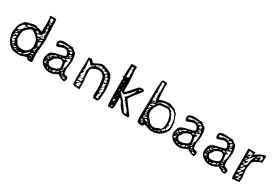

<svg xmlns="http://www.w3.org/2000/svg" viewBox="65 -1696 3930 2706"><g transform="rotate(30 2030.5 -342.5)"><path d="M256 2Q248 3 230 3Q141 3 85 -67Q29 -137 29 -231Q29 -295 53 -363Q56 -366 67 -381Q78 -396 78 -397V-400Q98 -431 124 -443Q150 -455 195 -462Q201 -463 216.5 -469Q232 -475 239 -475V-468Q245 -475 258 -475Q280 -475 321.5 -459.5Q363 -444 384 -444Q384 -465 385.5 -528Q387 -591 387 -593Q387 -665 374 -696H472Q476 -696 479 -659Q478 -658 478 -656Q478 -653 481.5 -646Q485 -639 485 -638Q485 -628 479 -616Q479 -574 485 -492Q491 -410 491 -370Q491 -326 481.5 -239.5Q472 -153 472 -110Q472 -94 476 -61.5Q480 -29 480 -13Q480 0 477 4Q474 8 461 8Q427 8 414 3Q401 -2 380 -24Q371 -24 328 -8.5Q285 7 266 7Q259 7 256 2ZM281 -42Q269 -42 256 -35Q243 -28 243 -16Q284 -16 295 -41Q294 -41 288 -41.5Q282 -42 281 -42ZM201 -30Q201 -24 208 -24Q214 -24 218.5 -28Q223 -32 223 -38Q214 -38 201 -30ZM418 -30V-24H442Q440 -31 429 -31L424 -30Q420 -30 418 -30ZM248 -44Q233 -44 232 -30Q248 -32 248 -44ZM387 -111Q384 -108 347 -77Q310 -46 306 -30Q325 -32 356.5 -59.5Q388 -87 388 -107Q388 -108 388 -109ZM165 -41Q166 -36 178 -36Q187 -36 190 -41.5Q193 -47 195 -61Q168 -48 165 -41ZM139 -61Q144 -54 150 -54H149L156 -56Q162 -58 170 -62.5Q178 -67 182 -73Q174 -80 164 -80Q153 -80 142 -65Q140 -62 139 -61ZM442 -68Q428 -68 428 -53Q442 -53 442 -68ZM405 -79V-59Q412 -59 418.5 -65.5Q425 -72 425 -79ZM115 -79Q118 -72 128 -72Q143 -72 152 -86H147Q130 -86 115 -79ZM139 -178Q145 -169 155.5 -150.5Q166 -132 170.5 -126Q175 -120 185 -109.5Q195 -99 205 -95.5Q215 -92 231.5 -89Q248 -86 270 -86Q318 -86 352.5 -123Q387 -160 387 -208Q387 -282 356 -320Q334 -346 303.5 -370.5Q273 -395 251 -395Q244 -395 233.5 -389.5Q223 -384 214.5 -377.5Q206 -371 198 -364.5Q190 -358 189 -357Q157 -330 147.5 -303.5Q138 -277 138 -233Q138 -226 138.5 -207.5Q139 -189 139 -178ZM89 -103Q101 -91 105 -91Q113 -91 121.5 -97.5Q130 -104 133 -111Q130 -116 125 -116Q121 -116 106.5 -110Q92 -104 89 -103ZM430 -116Q415 -116 399 -98H404Q410 -97 411 -97Q430 -97 442 -103Q442 -111 439.5 -113.5Q437 -116 430 -116ZM72 -150Q72 -121 96 -121Q114 -121 128 -129L121 -141Q106 -135 104 -129L103 -132Q103 -142 115 -154Q113 -160 102 -160Q72 -160 72 -150ZM442 -154Q431 -154 418 -141Q425 -140 426 -140Q442 -140 442 -154ZM442 -180Q423 -180 414 -173.5Q405 -167 405 -147L414 -152Q423 -156 427.5 -159Q432 -162 437 -168Q442 -174 442 -180ZM104 -208Q62 -186 62 -164Q86 -164 97.5 -170Q109 -176 109 -197Q109 -207 104 -208ZM442 -208Q420 -202 420 -188Q432 -188 437 -191.5Q442 -195 442 -208ZM75 -215Q64 -215 61 -210.5Q58 -206 58 -194Q66 -194 84 -215ZM430 -215Q420 -215 418 -208Q422 -208 436 -215ZM64 -230 65 -227 104 -222Q111 -222 111 -254Q97 -254 80.5 -247.5Q64 -241 64 -230ZM436 -252Q421 -237 421 -226Q443 -226 449 -238Q455 -250 455 -273L454 -280Q454 -286 454 -294Q454 -302 454 -307Q440 -304 428.5 -292Q417 -280 417 -267Q417 -257 420 -254.5Q423 -252 436 -252ZM65 -270V-252L104 -270ZM116 -303Q97 -303 78 -289Q80 -289 86 -288.5Q92 -288 93 -288Q100 -288 102.5 -288Q105 -288 109 -289.5Q113 -291 114.5 -294Q116 -297 116 -303ZM65 -307Q65 -306 69 -303.5Q73 -301 75 -301Q87 -301 112 -323.5Q137 -346 139 -357Q140 -358 143 -363.5Q146 -369 146 -370Q149 -372 157.5 -374.5Q166 -377 172 -381Q178 -385 178 -391Q178 -392 178 -392L177 -394Q162 -388 133 -388Q147 -388 147 -400Q147 -406 141 -406Q115 -406 90 -370.5Q65 -335 65 -307ZM456 -342Q430 -342 411 -313Q456 -313 456 -342ZM411 -338Q386 -338 380 -332V-324Q404 -324 418 -338ZM344 -375Q356 -355 374 -351Q411 -379 448 -394Q442 -400 442 -406Q442 -410 448.5 -426Q455 -442 455 -449H442L411 -413Q410 -410 410 -409Q410 -406 417 -403Q424 -400 430 -400Q419 -395 389 -391Q359 -387 344 -375ZM462 -385Q436 -385 405 -357L411 -356Q417 -356 418 -356Q432 -356 439.5 -357Q447 -358 454.5 -365Q462 -372 462 -385ZM313 -413Q315 -408 321.5 -398Q328 -388 334 -388Q336 -388 368 -400Q354 -400 348.5 -409.5Q343 -419 324 -419Q314 -419 313 -413ZM157 -413Q174 -406 182 -406Q195 -406 212.5 -418.5Q230 -431 239 -431H306Q303 -431 285 -436.5Q267 -442 263 -443Q236 -443 220 -431V-437Q174 -431 157 -424L171 -418ZM423 -456 430 -449 448 -468V-520Q440 -520 431.5 -506Q423 -492 423 -483Q423 -475 430 -475Q432 -475 435 -475.5Q438 -476 439 -476Q439 -469 437 -467Q435 -465 431 -463Q427 -461 423 -456ZM418 -542Q418 -523 423 -518Q442 -529 442 -551Q418 -551 418 -542ZM442 -598 423 -567Q450 -567 450 -598ZM436 -616Q413 -611 413 -591Q428 -591 438.5 -606.5Q449 -622 449 -638Q449 -651 448.5 -656Q448 -661 443 -667Q438 -673 428 -673Q420 -673 416.5 -672.5Q413 -672 410 -670.5Q407 -669 406 -665Q405 -661 405 -653Q405 -626 417 -626L423 -628L418 -616Z M893 -38Q885 -38 870.5 -28Q856 -18 852 -18Q802 5 769 5Q706 5 651 -32.5Q596 -70 596 -140Q596 -153 603.5 -181.5Q611 -210 617 -223Q639 -255 699 -270.5Q759 -286 805.5 -295.5Q852 -305 852 -325Q852 -355 832.5 -375.5Q813 -396 778 -396Q756 -396 721.5 -380.5Q687 -365 673 -365Q647 -365 647 -418Q647 -477 751 -477Q764 -477 796 -472Q828 -467 840 -467Q843 -467 851 -467.5Q859 -468 863 -468Q888 -468 888 -449Q912 -449 912 -431Q940 -431 952 -385Q964 -339 964 -299Q964 -273 956 -223Q948 -173 948 -148Q948 -142 950 -130.5Q952 -119 952 -113Q952 -112 951.5 -109Q951 -106 951 -104Q956 -94 957 -93Q957 -86 967.5 -81.5Q978 -77 991 -74.5Q1004 -72 1014.5 -64.5Q1025 -57 1025 -45Q1025 -2 1000 12Q969 2 957 0Q947 -2 921 -20Q895 -38 893 -38ZM741 -26Q754 -18 756 -18Q765 -18 765 -37L760 -38Q748 -38 741 -26ZM957 -26Q957 -16 995 -16Q995 -37 985 -37Q963 -37 957 -26ZM834 -63Q818 -63 801 -52.5Q784 -42 784 -26L827 -37Q829 -37 834 -63ZM691 -43Q693 -42 700 -38.5Q707 -35 712.5 -32.5Q718 -30 721 -30Q721 -35 713.5 -43Q706 -51 702 -51Q695 -51 691 -43ZM957 -54Q946 -54 946 -39Q963 -39 966 -46Q961 -54 957 -54ZM922 -55Q922 -46 929 -42Q937 -47 937 -55ZM846 -69V-48Q856 -48 864 -57.5Q872 -67 872 -78L871 -82Q871 -86 871 -87L858 -74L860 -69ZM911 -75Q911 -72 913.5 -69Q916 -66 918 -66Q935 -66 935 -92Q929 -92 920 -87Q911 -82 911 -75ZM670 -89Q657 -89 655 -75Q670 -77 670 -89ZM684 -141Q684 -74 747 -74Q776 -74 820.5 -91.5Q865 -109 865 -134V-138Q865 -156 864.5 -165.5Q864 -175 861.5 -190.5Q859 -206 853.5 -214.5Q848 -223 837 -229.5Q826 -236 810 -236Q805 -236 795 -231.5Q785 -227 781 -227Q774 -227 765.5 -222.5Q757 -218 744.5 -209.5Q732 -201 729 -199Q720 -194 709 -167.5Q698 -141 684 -141ZM624 -93Q625 -90 628.5 -86.5Q632 -83 635 -81Q638 -79 639 -79Q646 -79 651 -91Q656 -103 656 -109Q631 -109 624 -93ZM889 -100Q891 -93 899 -93Q901 -93 910 -100.5Q919 -108 919 -111Q919 -114 915 -114Q897 -114 889 -100ZM657 -132Q643 -132 636 -117Q657 -117 657 -132ZM922 -145Q914 -145 906.5 -137.5Q899 -130 899 -122Q912 -122 917 -127Q922 -132 922 -145ZM636 -143Q633 -143 628 -139Q623 -135 623 -133L624 -130Q627 -130 632 -133Q637 -136 637 -138V-140Q636 -142 636 -143ZM888 -223Q888 -212 892.5 -194Q897 -176 897 -165Q897 -154 894 -141Q916 -146 926 -185Q936 -224 936 -268Q936 -294 933 -304Q911 -304 871 -278Q873 -270 891 -266.5Q909 -263 913 -260Q909 -254 905 -250.5Q901 -247 898 -246Q895 -245 892.5 -243Q890 -241 889 -236.5Q888 -232 888 -223ZM667 -155Q670 -158 670 -165Q670 -166 665 -166Q636 -166 630 -155ZM636 -186Q629 -186 629 -166Q644 -166 655 -179Q645 -186 636 -186ZM648 -199Q650 -196 660 -191Q670 -186 673 -186Q675 -186 681 -193.5Q687 -201 687 -204H660Q665 -213 704.5 -226Q744 -239 753 -253H749Q706 -253 704 -235Q699 -233 690 -230Q681 -227 676 -225Q671 -223 665 -219.5Q659 -216 655 -211Q651 -206 648 -199ZM822 -260Q833 -253 852 -253Q861 -253 871 -260Q856 -271 844 -271Q827 -271 822 -260ZM794 -269 766 -255 803 -260ZM874 -309 865 -298 900 -303ZM889 -321 926 -315 927 -318Q929 -321 930.5 -324.5Q932 -328 932 -329Q932 -333 928.5 -338Q925 -343 923 -343Q917 -343 905.5 -335.5Q894 -328 889 -321ZM920 -365Q918 -364 913.5 -363Q909 -362 907 -361Q905 -360 901 -358.5Q897 -357 895 -356Q893 -355 890 -353Q887 -351 885.5 -348.5Q884 -346 883 -343Q882 -340 882 -336Q901 -336 920 -365ZM871 -381Q871 -378 875 -374Q879 -370 884 -370Q909 -370 909 -388Q909 -395 903.5 -404Q898 -413 891 -413ZM673 -430Q673 -415 680 -408Q691 -408 715.5 -415.5Q740 -423 747 -433L757 -425Q758 -425 763.5 -429Q769 -433 772 -433Q783 -433 798.5 -428.5Q814 -424 827 -424Q827 -447 816 -447Q814 -447 807.5 -445.5Q801 -444 798 -444Q779 -445 772 -445Q716 -445 673 -430ZM856 -433Q847 -433 840 -425.5Q833 -418 833 -408Q834 -408 838 -407.5Q842 -407 843 -407Q853 -407 868 -411.5Q883 -416 883 -423Q883 -433 856 -433Z M1478 7 1473 -1Q1473 -18 1464 -30Q1467 -132 1467 -133Q1467 -240 1446 -321Q1435 -329 1424.5 -341Q1414 -353 1408 -358Q1402 -363 1388 -367Q1374 -371 1351 -371Q1310 -371 1255 -339Q1235 -327 1235 -281Q1235 -174 1249 -136V-7Q1249 -1 1240 -1Q1236 -1 1215.5 -2.5Q1195 -4 1176 -6L1157 -7L1138 -19Q1137 -20 1134.5 -79Q1132 -138 1132 -173Q1132 -203 1135.5 -257Q1139 -311 1139 -361Q1139 -383 1138.5 -415Q1138 -447 1138 -450Q1153 -462 1175 -462Q1195 -462 1208.5 -441Q1222 -420 1228 -420Q1247 -420 1290 -444.5Q1333 -469 1360 -469Q1377 -469 1397.5 -463Q1418 -457 1447.5 -445Q1477 -433 1478 -432Q1578 -393 1578 -152Q1578 -132 1573.5 -94Q1569 -56 1569 -38Q1569 -25 1570 -19Q1561 -19 1559.5 -14Q1558 -9 1558.5 -2.5Q1559 4 1548.5 9Q1538 14 1514 14Q1516 8 1516 3Q1516 1 1515 1Q1514 1 1511.5 3.5Q1509 6 1504.5 8.5Q1500 11 1497 12Q1485 12 1478 7ZM1545 -111Q1518 -91 1512 -74Q1506 -57 1506 -19H1543Q1543 -51 1527 -56Q1545 -64 1545 -68ZM1188 -56Q1186 -52 1176 -46.5Q1166 -41 1166 -30H1219Q1225 -33 1225 -39Q1225 -43 1221.5 -50.5Q1218 -58 1218 -60Q1218 -62 1222.5 -65Q1227 -68 1231 -68Q1227 -70 1224.5 -81.5Q1222 -93 1216 -93Q1206 -93 1169 -56ZM1194 -99Q1174 -99 1164 -93Q1154 -87 1154 -68H1169L1200 -99ZM1521 -121Q1505 -117 1505 -97Q1521 -97 1536.5 -112Q1552 -127 1552 -142Q1552 -146 1551 -148Q1545 -206 1543 -206Q1542 -206 1533.5 -200Q1525 -194 1516 -186.5Q1507 -179 1507 -175Q1507 -173 1510 -170Q1513 -167 1515 -167Q1499 -167 1499 -148Q1509 -148 1520 -157Q1531 -166 1539 -166V-162Q1510 -146 1503 -121ZM1163 -148V-103Q1172 -103 1192.5 -135Q1213 -167 1213 -181Q1213 -194 1209.5 -219.5Q1206 -245 1206 -258Q1206 -266 1207 -271L1194 -266Q1202 -276 1204.5 -283Q1207 -290 1208.5 -301Q1210 -312 1212 -321Q1216 -337 1226 -350.5Q1236 -364 1245.5 -370.5Q1255 -377 1262 -384Q1269 -391 1269 -396Q1269 -399 1268 -401Q1261 -399 1244.5 -385Q1228 -371 1222 -371Q1209 -371 1200.5 -389.5Q1192 -408 1182 -408Q1178 -408 1175 -407Q1181 -410 1181 -420Q1181 -422 1179 -423.5Q1177 -425 1174 -426L1171 -427Q1169 -427 1166 -419Q1163 -411 1163 -407Q1163 -393 1166.5 -364.5Q1170 -336 1170 -330Q1170 -325 1169.5 -317.5Q1169 -310 1169 -309Q1175 -309 1175 -303Q1175 -296 1169 -278.5Q1163 -261 1163 -253H1188L1169 -235L1175 -228Q1155 -213 1155 -182Q1174 -182 1181 -198Q1181 -194 1183 -194Q1183 -193 1172.5 -179Q1162 -165 1162 -162H1194ZM1221 -153Q1211 -153 1195.5 -137Q1180 -121 1180 -111H1212Q1221 -111 1221 -153ZM1502 -226Q1502 -198 1500 -191Q1517 -191 1529 -206Q1541 -221 1541 -239L1540 -246Q1539 -252 1539 -253Q1502 -238 1502 -226ZM1508 -253Q1495 -253 1495 -241L1496 -235Q1500 -236 1504.5 -242Q1509 -248 1509 -250ZM1527 -297Q1514 -293 1503 -282Q1492 -271 1492 -259Q1533 -259 1533 -278Q1533 -289 1527 -297ZM1515 -309Q1485 -305 1485 -282Q1498 -282 1512.5 -295Q1527 -308 1527 -321Q1527 -325 1522 -332Q1517 -339 1512 -339Q1501 -339 1492 -329.5Q1483 -320 1483 -309ZM1471 -333 1478 -326Q1491 -332 1494 -338.5Q1497 -345 1497 -358Q1497 -375 1490 -376Q1464 -366 1464 -345H1484ZM1329 -407Q1381 -407 1409 -395Q1414 -393 1431 -378.5Q1448 -364 1456 -364Q1464 -364 1464 -371L1459 -376Q1461 -380 1469.5 -384Q1478 -388 1478 -392Q1478 -402 1456 -402Q1449 -402 1443 -398.5Q1437 -395 1434 -395Q1429 -402 1425 -402L1423 -401L1428 -413Q1421 -420 1408 -420Q1402 -420 1392 -418.5Q1382 -417 1379 -417V-437Q1341 -437 1336 -420V-432Q1331 -429 1316.5 -426.5Q1302 -424 1291 -418.5Q1280 -413 1280 -402L1283 -400Q1286 -397 1286 -395L1299 -407L1305 -401H1308Q1310 -401 1316.5 -405.5Q1323 -410 1323 -413Z M1703 -277V-422Q1710 -436 1710 -438Q1710 -441 1700.5 -454Q1691 -467 1691 -468Q1691 -477 1698 -484Q1698 -525 1702.5 -603Q1707 -681 1710 -681H1790L1796 -675Q1795 -665 1795 -645Q1795 -604 1802 -522Q1809 -440 1809 -400Q1809 -390 1808.5 -374Q1808 -358 1808 -351Q1808 -314 1815 -280Q1844 -305 1892.5 -362.5Q1941 -420 1969 -446Q1983 -453 2006 -453Q2020 -453 2027 -452Q2034 -451 2041.5 -446Q2049 -441 2049 -430Q2049 -417 2037 -403Q1961 -319 1901 -225Q1926 -189 1974 -126Q2022 -63 2043 -34Q2049 -25 2049 -15Q2049 -2 2043 -2H1962Q1960 -11 1939 -11L1928 -22Q1916 -34 1912.5 -38Q1909 -42 1898.5 -54.5Q1888 -67 1882 -75Q1876 -83 1868 -95Q1860 -107 1854.5 -119.5Q1849 -132 1845 -144L1808 -181H1801Q1801 -170 1801.5 -145Q1802 -120 1802 -107Q1802 4 1784 4H1716Q1710 -6 1710 -9Q1703 -96 1703 -277ZM1765 -46Q1752 -37 1752 -17Q1771 -17 1771 -34ZM1864 -166Q1864 -157 1897 -116.5Q1930 -76 1932 -70Q1936 -55 1949 -41Q1962 -27 1975 -27Q1983 -27 1999 -34Q1985 -34 1985 -46Q1985 -48 1987 -52Q1986 -53 1980.5 -64Q1975 -75 1972 -80.5Q1969 -86 1962 -96Q1955 -106 1949 -111.5Q1943 -117 1935 -121.5Q1927 -126 1919 -126Q1920 -127 1922 -128Q1924 -129 1925 -130Q1926 -131 1926 -133Q1926 -154 1882 -160H1908Q1907 -164 1901 -173Q1895 -182 1894 -182Q1892 -182 1886.5 -179Q1881 -176 1880 -176Q1880 -201 1874.5 -211Q1869 -221 1845 -230Q1846 -229 1849 -229Q1867 -229 1908.5 -287.5Q1950 -346 1962 -372H1944Q1943 -371 1937 -363Q1931 -355 1929.5 -353Q1928 -351 1922 -343.5Q1916 -336 1913.5 -333.5Q1911 -331 1905.5 -324.5Q1900 -318 1896.5 -315Q1893 -312 1887.5 -307Q1882 -302 1878 -298.5Q1874 -295 1868.5 -291.5Q1863 -288 1858 -286L1864 -280Q1856 -276 1849.5 -269Q1843 -262 1836.5 -258.5Q1830 -255 1819 -255Q1816 -255 1800 -262.5Q1784 -270 1778 -274L1771 -267Q1771 -259 1817.5 -214Q1864 -169 1864 -166ZM1734 -114Q1734 -94 1744 -94Q1747 -94 1754 -111Q1761 -128 1761 -133Q1734 -133 1734 -114ZM1760 -206Q1755 -206 1755 -200Q1755 -194 1760 -194Q1764 -194 1764 -200Q1764 -206 1760 -206ZM1747 -286Q1730 -286 1730 -266Q1745 -266 1747 -286ZM1780 -330Q1765 -330 1765 -317Q1780 -319 1780 -330ZM1734 -342V-336L1741 -342ZM1760 -385 1771 -379V-391ZM1950 -385H1976Q1976 -386 1973 -388.5Q1970 -391 1969 -391Q1968 -391 1950 -385ZM1734 -416V-398Q1748 -406 1748 -416ZM1980 -413Q1980 -410 1983.5 -406.5Q1987 -403 1990 -403Q1997 -403 2006 -416Q2003 -423 1994 -423Q1980 -423 1980 -413ZM1734 -594V-482Q1772 -482 1772 -512Q1772 -520 1771 -525.5Q1770 -531 1768.5 -533Q1767 -535 1766 -537Q1765 -539 1765 -540Q1771 -549 1771 -552Q1771 -579 1765 -607ZM1748 -650Q1733 -650 1733 -605Q1766 -605 1766 -632Q1766 -643 1763 -646.5Q1760 -650 1748 -650Z M2186 -15Q2183 -51 2179 -95Q2179 -149 2182.5 -287Q2186 -425 2186 -504Q2186 -613 2198 -682Q2201 -701 2231 -701Q2262 -701 2273 -693.5Q2284 -686 2284 -666Q2284 -650 2272 -644L2279 -639Q2278 -635 2278 -616Q2278 -607 2281 -564Q2284 -521 2287 -481L2290 -441L2297 -434Q2355 -466 2470 -466Q2472 -460 2498 -451.5Q2524 -443 2548.5 -430.5Q2573 -418 2573 -402Q2597 -402 2615.5 -337.5Q2634 -273 2643 -268Q2642 -265 2642 -247Q2642 -236 2645 -217.5Q2648 -199 2648 -188Q2648 -187 2645.5 -175.5Q2643 -164 2643 -163Q2648 -158 2648 -157Q2648 -141 2629 -114Q2563 3 2417 3Q2394 3 2354 -12.5Q2314 -28 2294 -28Q2292 -28 2283 -12.5Q2274 3 2261 3Q2212 3 2186 -15ZM2377 -33Q2383 -27 2397 -27Q2401 -27 2411.5 -27.5Q2422 -28 2427 -28Q2414 -34 2392 -34Q2390 -34 2384 -33.5Q2378 -33 2377 -33ZM2481 -41 2438 -28Q2439 -28 2444 -28L2448 -27Q2477 -27 2481 -41ZM2247 -59Q2227 -42 2227 -31Q2254 -31 2254 -45Q2254 -56 2247 -59ZM2534 -65Q2525 -65 2509 -58.5Q2493 -52 2493 -43L2494 -41Q2522 -44 2538 -65ZM2315 -65Q2328 -50 2335 -50Q2335 -66 2322 -66ZM2236 -102Q2232 -100 2228.5 -98Q2225 -96 2222.5 -94Q2220 -92 2218.5 -89Q2217 -86 2216.5 -84Q2216 -82 2215.5 -77.5Q2215 -73 2215 -71Q2215 -69 2215 -63Q2215 -57 2215 -55Q2233 -55 2247 -76H2238Q2222 -76 2222 -84ZM2348 -85Q2355 -85 2369 -79.5Q2383 -74 2383 -71V-65H2446L2451 -59L2457 -71Q2496 -89 2504 -89Q2533 -89 2544.5 -128Q2556 -167 2556 -206Q2556 -229 2550 -257.5Q2544 -286 2532.5 -315.5Q2521 -345 2499.5 -365Q2478 -385 2451 -385Q2443 -385 2359 -379Q2323 -371 2297.5 -316Q2272 -261 2272 -225Q2272 -199 2284 -175Q2296 -151 2310 -137.5Q2324 -124 2336 -109.5Q2348 -95 2348 -85ZM2543 -80 2542 -79Q2542 -77 2545 -74Q2548 -71 2551 -71Q2557 -79 2566 -85Q2575 -91 2579 -97Q2583 -103 2583 -116Q2612 -116 2612 -133Q2612 -138 2605 -145H2618Q2624 -145 2624 -188Q2624 -352 2551 -398Q2552 -399 2552 -400Q2552 -408 2493 -421Q2434 -434 2423 -434Q2381 -434 2351.5 -421Q2322 -408 2290 -379L2297 -373L2334 -404Q2341 -404 2387.5 -410.5Q2434 -417 2446 -417Q2448 -417 2463.5 -416.5Q2479 -416 2481 -416Q2503 -390 2515 -390Q2516 -390 2518 -390L2519 -391L2543 -336L2555 -343V-311Q2564 -311 2569.5 -299Q2575 -287 2579 -271Q2583 -255 2586 -250L2580 -240Q2580 -238 2586 -232Q2586 -230 2583.5 -221.5Q2581 -213 2581 -212Q2581 -202 2591.5 -195Q2602 -188 2602 -180Q2601 -180 2597.5 -180Q2594 -180 2593 -180Q2592 -180 2589.5 -179Q2587 -178 2586.5 -175.5Q2586 -173 2586 -169Q2586 -160 2594 -157Q2580 -151 2580 -138Q2580 -129 2586 -126Q2572 -126 2557.5 -109.5Q2543 -93 2543 -80ZM2254 -95Q2256 -95 2281 -85.5Q2306 -76 2315 -76Q2311 -79 2302 -94Q2293 -109 2282 -109Q2265 -109 2254 -95ZM2260 -138Q2253 -138 2234.5 -128Q2216 -118 2216 -114V-107Q2230 -107 2243.5 -111Q2257 -115 2264.5 -119.5Q2272 -124 2272 -126Q2272 -134 2269 -136Q2266 -138 2260 -138ZM2238 -145Q2215 -145 2215 -131Q2229 -131 2247 -145ZM2240 -181 2216 -157H2250Q2250 -179 2240 -181ZM2238 -195Q2215 -195 2215 -181Q2216 -177 2216 -176Q2238 -183 2238 -195ZM2216 -250V-204Q2242 -204 2242 -220Q2233 -220 2222 -212Q2222 -216 2231.5 -227Q2241 -238 2241 -240Q2241 -244 2232 -247Q2223 -250 2216 -250ZM2240 -268Q2234 -262 2234 -254Q2242 -254 2247 -262ZM2216 -299V-262H2222L2254 -293V-299ZM2279 -354Q2221 -341 2221 -316Q2280 -316 2280 -345ZM2275 -373Q2246 -373 2229 -354H2236Q2237 -354 2279 -373ZM2229 -374Q2219 -374 2216 -367L2222 -366Q2233 -366 2236 -373L2233 -374Q2230 -374 2229 -374ZM2216 -426V-385H2272Q2250 -419 2250 -479Q2250 -488 2250.5 -506.5Q2251 -525 2251 -534H2247L2254 -546V-658Q2254 -664 2245 -669.5Q2236 -675 2229 -675Q2215 -675 2215 -654Q2215 -643 2216 -637.5Q2217 -632 2218.5 -631Q2220 -630 2221 -629Q2222 -628 2222 -626Q2222 -622 2216.5 -610Q2211 -598 2211 -595Q2211 -594 2216.5 -589Q2222 -584 2222 -583Q2222 -580 2218.5 -572.5Q2215 -565 2215 -552Q2215 -521 2229 -521L2216 -496L2229 -491Q2228 -491 2226 -492H2225Q2215 -492 2215 -474Q2215 -462 2218.5 -457.5Q2222 -453 2222 -452Q2222 -443 2216 -434L2236 -426ZM2233 -398H2236L2222 -391Q2226 -398 2233 -398Z M3000 -38Q2992 -38 2977.5 -28Q2963 -18 2959 -18Q2909 5 2876 5Q2813 5 2758 -32.5Q2703 -70 2703 -140Q2703 -153 2710.5 -181.5Q2718 -210 2724 -223Q2746 -255 2806 -270.5Q2866 -286 2912.5 -295.5Q2959 -305 2959 -325Q2959 -355 2939.5 -375.5Q2920 -396 2885 -396Q2863 -396 2828.5 -380.5Q2794 -365 2780 -365Q2754 -365 2754 -418Q2754 -477 2858 -477Q2871 -477 2903 -472Q2935 -467 2947 -467Q2950 -467 2958 -467.5Q2966 -468 2970 -468Q2995 -468 2995 -449Q3019 -449 3019 -431Q3047 -431 3059 -385Q3071 -339 3071 -299Q3071 -273 3063 -223Q3055 -173 3055 -148Q3055 -142 3057 -130.5Q3059 -119 3059 -113Q3059 -112 3058.5 -109Q3058 -106 3058 -104Q3063 -94 3064 -93Q3064 -86 3074.5 -81.5Q3085 -77 3098 -74.5Q3111 -72 3121.5 -64.5Q3132 -57 3132 -45Q3132 -2 3107 12Q3076 2 3064 0Q3054 -2 3028 -20Q3002 -38 3000 -38ZM2848 -26Q2861 -18 2863 -18Q2872 -18 2872 -37L2867 -38Q2855 -38 2848 -26ZM3064 -26Q3064 -16 3102 -16Q3102 -37 3092 -37Q3070 -37 3064 -26ZM2941 -63Q2925 -63 2908 -52.5Q2891 -42 2891 -26L2934 -37Q2936 -37 2941 -63ZM2798 -43Q2800 -42 2807 -38.5Q2814 -35 2819.5 -32.5Q2825 -30 2828 -30Q2828 -35 2820.5 -43Q2813 -51 2809 -51Q2802 -51 2798 -43ZM3064 -54Q3053 -54 3053 -39Q3070 -39 3073 -46Q3068 -54 3064 -54ZM3029 -55Q3029 -46 3036 -42Q3044 -47 3044 -55ZM2953 -69V-48Q2963 -48 2971 -57.5Q2979 -67 2979 -78L2978 -82Q2978 -86 2978 -87L2965 -74L2967 -69ZM3018 -75Q3018 -72 3020.5 -69Q3023 -66 3025 -66Q3042 -66 3042 -92Q3036 -92 3027 -87Q3018 -82 3018 -75ZM2777 -89Q2764 -89 2762 -75Q2777 -77 2777 -89ZM2791 -141Q2791 -74 2854 -74Q2883 -74 2927.5 -91.5Q2972 -109 2972 -134V-138Q2972 -156 2971.5 -165.5Q2971 -175 2968.5 -190.5Q2966 -206 2960.5 -214.5Q2955 -223 2944 -229.5Q2933 -236 2917 -236Q2912 -236 2902 -231.5Q2892 -227 2888 -227Q2881 -227 2872.5 -222.5Q2864 -218 2851.5 -209.5Q2839 -201 2836 -199Q2827 -194 2816 -167.5Q2805 -141 2791 -141ZM2731 -93Q2732 -90 2735.5 -86.5Q2739 -83 2742 -81Q2745 -79 2746 -79Q2753 -79 2758 -91Q2763 -103 2763 -109Q2738 -109 2731 -93ZM2996 -100Q2998 -93 3006 -93Q3008 -93 3017 -100.5Q3026 -108 3026 -111Q3026 -114 3022 -114Q3004 -114 2996 -100ZM2764 -132Q2750 -132 2743 -117Q2764 -117 2764 -132ZM3029 -145Q3021 -145 3013.5 -137.5Q3006 -130 3006 -122Q3019 -122 3024 -127Q3029 -132 3029 -145ZM2743 -143Q2740 -143 2735 -139Q2730 -135 2730 -133L2731 -130Q2734 -130 2739 -133Q2744 -136 2744 -138V-140Q2743 -142 2743 -143ZM2995 -223Q2995 -212 2999.5 -194Q3004 -176 3004 -165Q3004 -154 3001 -141Q3023 -146 3033 -185Q3043 -224 3043 -268Q3043 -294 3040 -304Q3018 -304 2978 -278Q2980 -270 2998 -266.5Q3016 -263 3020 -260Q3016 -254 3012 -250.5Q3008 -247 3005 -246Q3002 -245 2999.5 -243Q2997 -241 2996 -236.5Q2995 -232 2995 -223ZM2774 -155Q2777 -158 2777 -165Q2777 -166 2772 -166Q2743 -166 2737 -155ZM2743 -186Q2736 -186 2736 -166Q2751 -166 2762 -179Q2752 -186 2743 -186ZM2755 -199Q2757 -196 2767 -191Q2777 -186 2780 -186Q2782 -186 2788 -193.5Q2794 -201 2794 -204H2767Q2772 -213 2811.5 -226Q2851 -239 2860 -253H2856Q2813 -253 2811 -235Q2806 -233 2797 -230Q2788 -227 2783 -225Q2778 -223 2772 -219.5Q2766 -216 2762 -211Q2758 -206 2755 -199ZM2929 -260Q2940 -253 2959 -253Q2968 -253 2978 -260Q2963 -271 2951 -271Q2934 -271 2929 -260ZM2901 -269 2873 -255 2910 -260ZM2981 -309 2972 -298 3007 -303ZM2996 -321 3033 -315 3034 -318Q3036 -321 3037.5 -324.5Q3039 -328 3039 -329Q3039 -333 3035.5 -338Q3032 -343 3030 -343Q3024 -343 3012.5 -335.5Q3001 -328 2996 -321ZM3027 -365Q3025 -364 3020.5 -363Q3016 -362 3014 -361Q3012 -360 3008 -358.5Q3004 -357 3002 -356Q3000 -355 2997 -353Q2994 -351 2992.5 -348.5Q2991 -346 2990 -343Q2989 -340 2989 -336Q3008 -336 3027 -365ZM2978 -381Q2978 -378 2982 -374Q2986 -370 2991 -370Q3016 -370 3016 -388Q3016 -395 3010.5 -404Q3005 -413 2998 -413ZM2780 -430Q2780 -415 2787 -408Q2798 -408 2822.5 -415.5Q2847 -423 2854 -433L2864 -425Q2865 -425 2870.5 -429Q2876 -433 2879 -433Q2890 -433 2905.5 -428.5Q2921 -424 2934 -424Q2934 -447 2923 -447Q2921 -447 2914.5 -445.5Q2908 -444 2905 -444Q2886 -445 2879 -445Q2823 -445 2780 -430ZM2963 -433Q2954 -433 2947 -425.5Q2940 -418 2940 -408Q2941 -408 2945 -407.5Q2949 -407 2950 -407Q2960 -407 2975 -411.5Q2990 -416 2990 -423Q2990 -433 2963 -433Z M3500 -38Q3492 -38 3477.5 -28Q3463 -18 3459 -18Q3409 5 3376 5Q3313 5 3258 -32.5Q3203 -70 3203 -140Q3203 -153 3210.5 -181.5Q3218 -210 3224 -223Q3246 -255 3306 -270.5Q3366 -286 3412.5 -295.5Q3459 -305 3459 -325Q3459 -355 3439.5 -375.5Q3420 -396 3385 -396Q3363 -396 3328.5 -380.5Q3294 -365 3280 -365Q3254 -365 3254 -418Q3254 -477 3358 -477Q3371 -477 3403 -472Q3435 -467 3447 -467Q3450 -467 3458 -467.5Q3466 -468 3470 -468Q3495 -468 3495 -449Q3519 -449 3519 -431Q3547 -431 3559 -385Q3571 -339 3571 -299Q3571 -273 3563 -223Q3555 -173 3555 -148Q3555 -142 3557 -130.5Q3559 -119 3559 -113Q3559 -112 3558.5 -109Q3558 -106 3558 -104Q3563 -94 3564 -93Q3564 -86 3574.5 -81.5Q3585 -77 3598 -74.5Q3611 -72 3621.5 -64.5Q3632 -57 3632 -45Q3632 -2 3607 12Q3576 2 3564 0Q3554 -2 3528 -20Q3502 -38 3500 -38ZM3348 -26Q3361 -18 3363 -18Q3372 -18 3372 -37L3367 -38Q3355 -38 3348 -26ZM3564 -26Q3564 -16 3602 -16Q3602 -37 3592 -37Q3570 -37 3564 -26ZM3441 -63Q3425 -63 3408 -52.5Q3391 -42 3391 -26L3434 -37Q3436 -37 3441 -63ZM3298 -43Q3300 -42 3307 -38.5Q3314 -35 3319.5 -32.5Q3325 -30 3328 -30Q3328 -35 3320.5 -43Q3313 -51 3309 -51Q3302 -51 3298 -43ZM3564 -54Q3553 -54 3553 -39Q3570 -39 3573 -46Q3568 -54 3564 -54ZM3529 -55Q3529 -46 3536 -42Q3544 -47 3544 -55ZM3453 -69V-48Q3463 -48 3471 -57.5Q3479 -67 3479 -78L3478 -82Q3478 -86 3478 -87L3465 -74L3467 -69ZM3518 -75Q3518 -72 3520.5 -69Q3523 -66 3525 -66Q3542 -66 3542 -92Q3536 -92 3527 -87Q3518 -82 3518 -75ZM3277 -89Q3264 -89 3262 -75Q3277 -77 3277 -89ZM3291 -141Q3291 -74 3354 -74Q3383 -74 3427.5 -91.5Q3472 -109 3472 -134V-138Q3472 -156 3471.5 -165.5Q3471 -175 3468.5 -190.5Q3466 -206 3460.5 -214.5Q3455 -223 3444 -229.5Q3433 -236 3417 -236Q3412 -236 3402 -231.5Q3392 -227 3388 -227Q3381 -227 3372.5 -222.5Q3364 -218 3351.5 -209.5Q3339 -201 3336 -199Q3327 -194 3316 -167.5Q3305 -141 3291 -141ZM3231 -93Q3232 -90 3235.5 -86.5Q3239 -83 3242 -81Q3245 -79 3246 -79Q3253 -79 3258 -91Q3263 -103 3263 -109Q3238 -109 3231 -93ZM3496 -100Q3498 -93 3506 -93Q3508 -93 3517 -100.5Q3526 -108 3526 -111Q3526 -114 3522 -114Q3504 -114 3496 -100ZM3264 -132Q3250 -132 3243 -117Q3264 -117 3264 -132ZM3529 -145Q3521 -145 3513.5 -137.5Q3506 -130 3506 -122Q3519 -122 3524 -127Q3529 -132 3529 -145ZM3243 -143Q3240 -143 3235 -139Q3230 -135 3230 -133L3231 -130Q3234 -130 3239 -133Q3244 -136 3244 -138V-140Q3243 -142 3243 -143ZM3495 -223Q3495 -212 3499.5 -194Q3504 -176 3504 -165Q3504 -154 3501 -141Q3523 -146 3533 -185Q3543 -224 3543 -268Q3543 -294 3540 -304Q3518 -304 3478 -278Q3480 -270 3498 -266.5Q3516 -263 3520 -260Q3516 -254 3512 -250.5Q3508 -247 3505 -246Q3502 -245 3499.5 -243Q3497 -241 3496 -236.5Q3495 -232 3495 -223ZM3274 -155Q3277 -158 3277 -165Q3277 -166 3272 -166Q3243 -166 3237 -155ZM3243 -186Q3236 -186 3236 -166Q3251 -166 3262 -179Q3252 -186 3243 -186ZM3255 -199Q3257 -196 3267 -191Q3277 -186 3280 -186Q3282 -186 3288 -193.5Q3294 -201 3294 -204H3267Q3272 -213 3311.5 -226Q3351 -239 3360 -253H3356Q3313 -253 3311 -235Q3306 -233 3297 -230Q3288 -227 3283 -225Q3278 -223 3272 -219.5Q3266 -216 3262 -211Q3258 -206 3255 -199ZM3429 -260Q3440 -253 3459 -253Q3468 -253 3478 -260Q3463 -271 3451 -271Q3434 -271 3429 -260ZM3401 -269 3373 -255 3410 -260ZM3481 -309 3472 -298 3507 -303ZM3496 -321 3533 -315 3534 -318Q3536 -321 3537.5 -324.5Q3539 -328 3539 -329Q3539 -333 3535.5 -338Q3532 -343 3530 -343Q3524 -343 3512.5 -335.5Q3501 -328 3496 -321ZM3527 -365Q3525 -364 3520.5 -363Q3516 -362 3514 -361Q3512 -360 3508 -358.5Q3504 -357 3502 -356Q3500 -355 3497 -353Q3494 -351 3492.5 -348.5Q3491 -346 3490 -343Q3489 -340 3489 -336Q3508 -336 3527 -365ZM3478 -381Q3478 -378 3482 -374Q3486 -370 3491 -370Q3516 -370 3516 -388Q3516 -395 3510.5 -404Q3505 -413 3498 -413ZM3280 -430Q3280 -415 3287 -408Q3298 -408 3322.5 -415.5Q3347 -423 3354 -433L3364 -425Q3365 -425 3370.5 -429Q3376 -433 3379 -433Q3390 -433 3405.5 -428.5Q3421 -424 3434 -424Q3434 -447 3423 -447Q3421 -447 3414.5 -445.5Q3408 -444 3405 -444Q3386 -445 3379 -445Q3323 -445 3280 -430ZM3463 -433Q3454 -433 3447 -425.5Q3440 -418 3440 -408Q3441 -408 3445 -407.5Q3449 -407 3450 -407Q3460 -407 3475 -411.5Q3490 -416 3490 -423Q3490 -433 3463 -433Z M3731 -53V-471H3836Q3848 -471 3848 -463Q3848 -460 3843 -443Q3838 -426 3838 -424L3861 -447Q3949 -504 4001 -504Q4004 -500 4004 -480Q4004 -470 4002 -446.5Q4000 -423 4000 -410Q4000 -404 4002 -394Q4002 -393 3969 -383.5Q3936 -374 3900.5 -352Q3865 -330 3861 -299Q3860 -294 3856.5 -275.5Q3853 -257 3850 -238.5Q3847 -220 3847 -209Q3847 -184 3854 -132.5Q3861 -81 3861 -54Q3861 -36 3855 -10L3861 -3Q3860 3 3835 6.5Q3810 10 3799 10Q3789 10 3787 3Q3780 16 3759 16Q3756 16 3747 13.5Q3738 11 3738 10ZM3836 -35Q3795 -35 3787 -15H3800Q3836 -15 3836 -27ZM3762 -64Q3762 -54 3768 -39Q3782 -46 3794 -60Q3806 -74 3811 -89Q3806 -86 3792 -81Q3778 -76 3770 -72Q3762 -68 3762 -64ZM3830 -84Q3807 -62 3793 -39H3800Q3805 -39 3820.5 -45Q3836 -51 3836 -53ZM3824 -151Q3818 -142 3803 -124Q3788 -106 3781 -95Q3810 -95 3820 -101.5Q3830 -108 3830 -133Q3830 -145 3824 -151ZM3756 -120Q3756 -119 3762 -101Q3765 -104 3772.5 -111Q3780 -118 3784.5 -122.5Q3789 -127 3794.5 -133Q3800 -139 3802.5 -143.5Q3805 -148 3805 -151Q3801 -152 3800 -152Q3756 -152 3756 -120ZM3768 -163Q3772 -158 3778 -158Q3795 -158 3809.5 -169Q3824 -180 3824 -196Q3824 -218 3818 -225Q3817 -223 3797.5 -200.5Q3778 -178 3768 -163ZM3802 -231Q3762 -225 3762 -219V-181L3805 -231ZM3774 -244V-237Q3786 -238 3803 -244.5Q3820 -251 3824 -255Q3826 -263 3830 -283Q3834 -303 3836 -311.5Q3838 -320 3842.5 -336.5Q3847 -353 3851 -364Q3855 -375 3861 -389Q3867 -403 3874 -416Q3810 -363 3774 -299H3778Q3814 -308 3824 -311V-306ZM3781 -281Q3758 -281 3758 -255H3768L3787 -281ZM3787 -342Q3771 -342 3766 -336Q3761 -330 3761 -317Q3761 -316 3761.5 -311.5Q3762 -307 3762 -306ZM3809 -419Q3809 -394 3774 -354Q3788 -359 3803 -367.5Q3818 -376 3818 -380V-441L3762 -448V-428H3766Q3766 -421 3763.5 -414Q3761 -407 3761 -401Q3778 -401 3793 -416L3762 -385V-372L3770 -380Q3777 -389 3784.5 -397Q3792 -405 3799.5 -412Q3807 -419 3809 -419ZM3913 -409 3883 -378Q3888 -377 3889 -377Q3900 -377 3907 -383.5Q3914 -390 3914 -400V-404Q3913 -408 3913 -409ZM3934 -444Q3950 -444 3950 -422Q3950 -418 3949 -410Q3948 -402 3948 -399Q3979 -409 3979 -444Q3979 -452 3965 -462.5Q3951 -473 3951 -477Q3951 -478 3953 -480Q3940 -467 3940 -466Q3940 -465 3940 -463L3941 -461Q3935 -455 3921.5 -449.5Q3908 -444 3900 -436Q3892 -428 3892 -412Q3901 -414 3913 -429Q3925 -444 3934 -444Z"/></g></svg>

Font: CabinSketch
Style: Regular
Weight: 400
Designer: Pablo Impallari
Foundry: Pablo Impallari. www.impallari.com Igino Marini. www.ikern.com
Version: Version 1.002